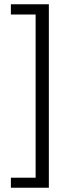

<svg xmlns="http://www.w3.org/2000/svg" viewBox="-20 -728 343 900"><path d="M31 105H147V-660H31V-708H209V152H31Z"/></svg>

Font: RibengUni
Style: Regular
Weight: 400
Designer: (1) Dr. Andrew Glass (Program Manager at Microsoft Corporation)
(2) Bivuti Chakma (Suz Moriz)
(3) Paul D. Hunt (Adobe Co
Foundry: Bivuti Chakma and Jyoti Chakma
Version: Version 1.2020